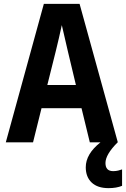

<svg xmlns="http://www.w3.org/2000/svg" viewBox="-20 -737 652 994"><path d="M269 -473Q277 -507 285 -540Q293 -573 300 -607Q308 -573 315.5 -540Q323 -507 331 -473L373 -297H225ZM612 225V140Q604 143 592 146Q580 149 566 149Q526 149 526 107Q526 63 589 0H590L392 -717H207L10 0H151L195 -177H402L445 0H500Q424 60 424 129Q424 179 454.5 208Q485 237 542 237Q583 237 612 225Z"/></svg>

Font: Noto Sans Mono UI
Style: Bold
Weight: 700
Designer: Monotype Design team
Foundry: Monotype Imaging Inc.
Version: 1.000